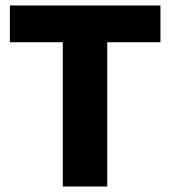

<svg xmlns="http://www.w3.org/2000/svg" viewBox="-20 -680 621 700"><path d="M209 0V-526H16V-660H565V-526H371V0Z"/></svg>

Font: Bricolage Grotesque 10pt ExtraBold
Style: Regular
Weight: 800
Designer: Mathieu Triay
Foundry: Atelier Triay
Version: Version 1.000; ttfautohint (v1.8.4.7-5d5b);gftools[0.9.32]